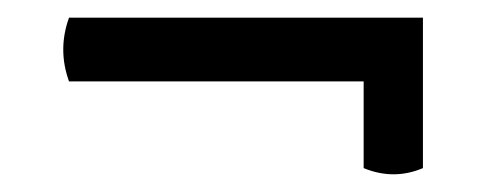

<svg xmlns="http://www.w3.org/2000/svg" viewBox="-20 -420 570 217"><path d="M58 -328Q45 -364 58 -400H458V-328ZM391 -230V-395H458V-230Q425 -216 391 -230Z"/></svg>

Font: Arima Thin
Style: Bold
Weight: 700
Version: Version 1.100